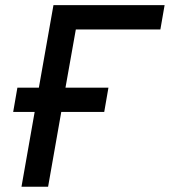

<svg xmlns="http://www.w3.org/2000/svg" viewBox="-20 -713 648 733"><path d="M62 0 112.3 -285.6H30.3L46.4 -378.4H128.4L184.1 -693.4H608.4L592.3 -600.6H269.5L230 -378.4H394L377.9 -285.6H213.9L163.6 0Z"/></svg>

Font: Cascadia Code NF
Style: Italic
Weight: 400
Italic angle: -10°
Monospace: yes
Designer: Aaron Bell
Foundry: Saja Typeworks
Version: Version 2404.023; ttfautohint (v1.8.4)